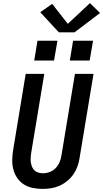

<svg xmlns="http://www.w3.org/2000/svg" viewBox="-20 -1212 666 1240"><path d="M256 8Q224 8 193 2Q162 -4 136.5 -19.5Q111 -35 93.5 -59.5Q76 -84 67.5 -113Q59 -142 59 -174Q59 -206 64 -238L146 -735H266L181 -222Q179 -207 178 -191.5Q177 -176 179.5 -161.5Q182 -147 187.5 -133.5Q193 -120 203.5 -110.5Q214 -101 228.5 -97Q243 -93 258 -93Q280 -93 302 -101.5Q324 -110 340 -127Q356 -144 365 -165.5Q374 -187 377 -209L464 -735H584L494 -192Q490 -165 480.5 -138Q471 -111 454.5 -87Q438 -63 415 -44Q392 -25 365.5 -13Q339 -1 311.5 3.5Q284 8 257 8ZM559 -821H431L452 -949H581ZM201 -821 222 -949H351L329 -821ZM360 -1003 240 -1133 317 -1187 418 -1058 561 -1192 626 -1128 461 -1003Z"/></svg>

Font: Iosevka SS04 Extended
Style: Bold Italic
Weight: 700
Width: 7
Italic angle: -9°
Monospace: yes
Designer: Belleve Invis
Foundry: Belleve Invis
Version: Version 19.0.0; ttfautohint (v1.8.4)